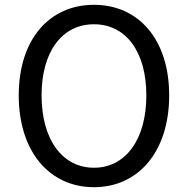

<svg xmlns="http://www.w3.org/2000/svg" viewBox="-20 -766 782 799"><path d="M371 13C555 13 684 -134 684 -369C684 -604 555 -746 371 -746C187 -746 58 -604 58 -369C58 -134 187 13 371 13ZM371 -68C239 -68 153 -186 153 -369C153 -552 239 -665 371 -665C503 -665 589 -552 589 -369C589 -186 503 -68 371 -68Z"/></svg>

Font: GenYoGothic2 TW R
Style: Regular
Weight: 400
Version: Version 2.100;PS 2.1;hotconv 16.6.51;makeotf.lib2.5.65220 DE